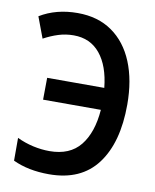

<svg xmlns="http://www.w3.org/2000/svg" viewBox="-83 -791 696 864"><g transform="rotate(10 265.0 -358.5)"><path d="M200 10Q105 10 35 -23V-127Q71 -110 109 -101.5Q147 -93 184 -93Q277 -93 324.5 -152Q372 -211 380 -316H116L117 -416H378Q368 -515 323 -570Q278 -625 202 -625Q166 -625 132.5 -614.5Q99 -604 66 -586L30 -682Q104 -727 202 -727Q295 -727 360 -681.5Q425 -636 459 -553.5Q493 -471 493 -360Q493 -186 419.5 -88Q346 10 200 10Z"/></g></svg>

Font: Noto Sans Mono Condensed SemiBold
Style: Regular
Weight: 600
Width: 3
Designer: Monotype Design Team
Foundry: Monotype Imaging Inc.
Version: Version 2.014